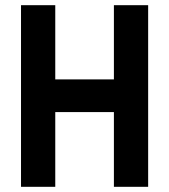

<svg xmlns="http://www.w3.org/2000/svg" viewBox="-20 -720 652 740"><path d="M61 0V-700H193V-414H419V-700H551V0H419V-288H193V0Z"/></svg>

Font: Space Mono
Style: Bold
Weight: 700
Monospace: yes
Designer: Colophon Foundry + Benjamin Critton
Foundry: Colophon Foundry & Benjamin Critton
Version: Version 1.003; ttfautohint (v1.8.4.7-5d5b)